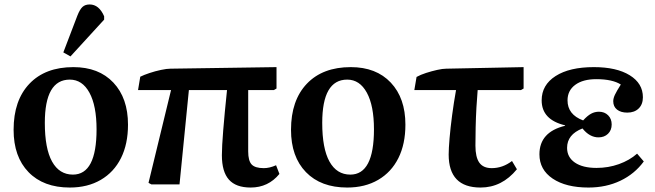

<svg xmlns="http://www.w3.org/2000/svg" viewBox="-20 -827 2939 861"><path d="M293 14Q175 14 108 -55Q41 -124 41 -245Q41 -377 112 -451.5Q183 -526 309 -526Q423 -526 488.5 -456.5Q554 -387 554 -268Q554 -181 522.5 -118Q491 -55 432 -20.5Q373 14 293 14ZM307 -44Q413 -44 413 -247Q413 -353 381 -411.5Q349 -470 293 -470Q181 -470 181 -276Q181 -161 213.5 -102.5Q246 -44 307 -44ZM296 -574 264 -592 327 -757Q338 -785 350 -796Q362 -807 382 -807Q424 -807 447 -754V-739Z M1104 14Q1038 14 1006.5 -21.5Q975 -57 975 -131Q975 -169 981 -243Q987 -317 998 -423H827L785 0H659L646 -7L747 -423H599L609 -483Q625 -491 650.5 -499.5Q676 -508 702 -513.5Q728 -519 744 -519L1220 -526V-430L1208 -423H1093Q1093 -358 1093 -289.5Q1093 -221 1093 -148Q1093 -106 1108.5 -89.5Q1124 -73 1163 -73Q1189 -73 1218 -86L1233 -47Q1183 14 1104 14Z M1537 14Q1419 14 1352 -55Q1285 -124 1285 -245Q1285 -377 1356 -451.5Q1427 -526 1553 -526Q1667 -526 1732.5 -456.5Q1798 -387 1798 -268Q1798 -181 1766.5 -118Q1735 -55 1676 -20.5Q1617 14 1537 14ZM1551 -44Q1657 -44 1657 -247Q1657 -353 1625 -411.5Q1593 -470 1537 -470Q1425 -470 1425 -276Q1425 -161 1457.5 -102.5Q1490 -44 1551 -44Z M2135 14Q1992 14 1992 -134Q1992 -160 1996 -207Q2000 -254 2007.5 -310.5Q2015 -367 2025 -423H1838L1848 -482Q1866 -492 1891 -500Q1916 -508 1940.5 -513.5Q1965 -519 1981 -519L2328 -526V-430L2316 -423H2122Q2119 -389 2116.5 -345Q2114 -301 2113 -256Q2112 -211 2112 -174Q2112 -122 2129.5 -97.5Q2147 -73 2185 -73Q2234 -73 2276 -105L2298 -68Q2231 14 2135 14Z M2619 14Q2518 14 2458.5 -26Q2399 -66 2399 -135Q2399 -235 2514 -263V-265Q2409 -290 2409 -377Q2409 -446 2471.5 -486Q2534 -526 2643 -526Q2745 -526 2804 -489.5Q2863 -453 2863 -391Q2863 -359 2844 -340.5Q2825 -322 2793 -322Q2764 -322 2747 -335.5Q2730 -349 2730 -373Q2730 -386 2737.5 -402Q2745 -418 2764 -448Q2726 -472 2654 -472Q2594 -472 2559.5 -446.5Q2525 -421 2525 -377Q2525 -313 2595 -287Q2614 -308 2630.5 -317Q2647 -326 2666 -326Q2691 -326 2707 -310Q2723 -294 2723 -269Q2723 -243 2706.5 -227Q2690 -211 2664 -211Q2624 -211 2592 -251Q2523 -224 2523 -164Q2523 -122 2558 -98Q2593 -74 2655 -74Q2708 -74 2755.5 -91Q2803 -108 2837 -138L2867 -103Q2826 -47 2762 -16.5Q2698 14 2619 14Z"/></svg>

Font: Literata 36pt SemiBold
Style: Regular
Weight: 600
Designer: Latin by Veronika Burian and Jose Scaglione. Greek by Irene Vlachou. Cyrillic by Vera Evstafieva.
Foundry: TypeTogether
Version: Version 3.002